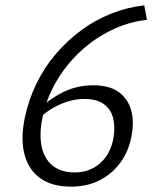

<svg xmlns="http://www.w3.org/2000/svg" viewBox="-20 -687 568 716"><path d="M327 -369Q390 -369 425 -342Q460 -315 470.5 -270.5Q481 -226 469 -173Q458 -119 427 -78Q396 -37 350 -14Q304 9 245 9Q174 9 130 -22.5Q86 -54 71 -112.5Q56 -171 73 -250Q87 -316 116 -375.5Q145 -435 187.5 -485Q230 -535 282 -573.5Q334 -612 394 -636Q454 -660 518 -667L528 -613Q461 -606 396.5 -575Q332 -544 279 -494.5Q226 -445 189 -381.5Q152 -318 138 -246Q126 -188 135 -142Q144 -96 175.5 -70Q207 -44 259 -44Q314 -44 353 -78Q392 -112 403 -172Q410 -213 402 -246Q394 -279 367.5 -298.5Q341 -318 294 -318Q247 -318 198 -295Q149 -272 112 -231L101 -254Q146 -306 204 -337.5Q262 -369 327 -369Z"/></svg>

Font: Ysabeau Office
Style: Italic
Weight: 400
Italic angle: -12°
Designer: Christian Thalmann (Catharsis Fonts)
Version: Version 2.001;gftools[0.9.30]; featfreeze: tnum,lnum,ss02